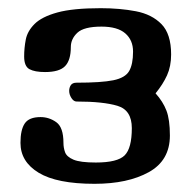

<svg xmlns="http://www.w3.org/2000/svg" viewBox="-20 -772 468 469"><path d="M226 -752Q273 -752 312 -744.5Q351 -737 374.5 -713Q398 -689 398 -639Q398 -610 388 -588Q378 -566 360 -544Q378 -524 386.5 -502Q395 -480 395 -441Q395 -380 343.5 -351.5Q292 -323 211 -323Q119 -323 74.5 -350Q30 -377 30 -423Q30 -455 40.5 -470.5Q51 -486 79 -486Q100 -486 117.5 -473.5Q135 -461 135 -423Q135 -411 139 -400Q143 -389 159.5 -382Q176 -375 214 -375Q267 -375 284.5 -392.5Q302 -410 302 -459Q302 -503 267 -513.5Q232 -524 167 -524Q160 -524 154.5 -532.5Q149 -541 149 -550Q149 -558 153 -564Q157 -570 167 -570Q228 -570 257 -576Q286 -582 295.5 -598.5Q305 -615 305 -646Q305 -674 286 -690.5Q267 -707 228 -707Q185 -707 169 -692Q153 -677 153 -657Q153 -625 139 -610.5Q125 -596 90 -596Q65 -596 52 -603Q39 -610 39 -634Q39 -655 43 -675.5Q47 -696 64.5 -713.5Q82 -731 120 -741.5Q158 -752 226 -752Z"/></svg>

Font: Yusei Magic
Style: Regular
Weight: 400
Designer: Tanukizamurai
Foundry: Yusei Magic Project
Version: Version 1.200